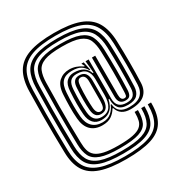

<svg xmlns="http://www.w3.org/2000/svg" viewBox="-209 -907 1143 1215"><g transform="rotate(-30 362.5 -299.5)"><path d="M361.8 161Q245.8 161 176.2 137.2Q106.8 113.5 75.5 62Q44.2 10.5 42.8 -73Q41.2 -139.5 40.5 -203.9Q39.8 -268.2 40.2 -342.9Q40.8 -417.5 42.8 -515Q44.2 -602.5 75.5 -656.5Q106.8 -710.5 176.2 -735.2Q245.8 -760 361.8 -760Q475.8 -760 545 -735.1Q614.2 -710.2 646.5 -656.1Q678.8 -602 681.8 -514Q687.5 -355.2 681.8 -211Q679.5 -157 645.9 -128Q612.2 -99 542.8 -99Q468 -99 449.5 -161H444.5Q429 -134 404.1 -117Q379.2 -100 337.2 -100Q284.8 -100 254.1 -130.2Q223.5 -160.5 218.8 -217Q215 -260.5 215.8 -308.2Q216.5 -356 218.8 -392Q222.5 -456.5 253.9 -484.2Q285.2 -512 329.5 -512Q378.2 -512 421.5 -481.2H427.5L417 -502.2V-505H432.5L445.8 -443H439.8Q426.5 -468.5 404.4 -482.2Q382.2 -496 340.5 -496Q293.5 -496 269.8 -471.5Q246 -447 242.8 -390.5Q236.5 -291.5 242.8 -219Q247 -169.2 274 -142.6Q301 -116 347.5 -116Q386.8 -116 411.2 -137.2Q435.8 -158.5 446.5 -187.5H452.5Q457.5 -115 542.8 -115Q601 -115 628.5 -140.1Q656 -165.2 657.8 -212Q663.5 -354.2 657.8 -513.2Q655 -593.8 626.5 -643.6Q598 -693.5 534.2 -716.8Q470.5 -740 361.8 -740Q251.8 -740 187.8 -717.1Q123.8 -694.2 96 -644.5Q68.2 -594.8 66.8 -514.5Q64.8 -417.2 64.2 -342.8Q63.8 -268.2 64.5 -204.1Q65.2 -140 66.8 -73.5Q68.2 2.5 96 49.9Q123.8 97.2 187.8 119.1Q251.8 141 361.8 141Q472.8 141 535.8 120.4Q598.8 99.8 624.8 54.5Q650.8 9.2 650.8 -64.5V-72H674.8V-64.5Q674.8 18 644.6 67.5Q614.5 117 545.9 139Q477.2 161 361.8 161ZM361.8 121Q257.8 121 199.1 100.8Q140.5 80.5 116.2 37.5Q92 -5.5 90.8 -74Q89.2 -140.5 88.5 -204.5Q87.8 -268.5 88.2 -342.8Q88.8 -417 90.8 -514Q92 -586.8 116.2 -632.1Q140.5 -677.5 199.1 -698.8Q257.8 -720 361.8 -720Q464.5 -720 522.9 -698.5Q581.2 -677 606.2 -631.1Q631.2 -585.2 633.8 -512.2Q639.5 -355.8 633.8 -213Q632.2 -173.5 611 -152.2Q589.8 -131 542.8 -131Q493.8 -131 475.8 -154.9Q457.8 -178.8 457.8 -212.5L457.5 -223.8H452Q447.8 -202 436.6 -180.9Q425.5 -159.8 404.4 -145.9Q383.2 -132 349 -132Q312.8 -132 291.4 -155Q270 -178 266.5 -221Q260.5 -293.2 266.8 -389Q269.5 -437.8 291.1 -458.9Q312.8 -480 345.5 -480Q427.2 -480 448.2 -417.5H454.2L446.2 -505H468.8V-219Q468.8 -147 542.8 -147Q578.5 -147 593.5 -164.4Q608.5 -181.8 609.8 -214Q615.5 -354.8 609.8 -511.5Q607.5 -577.2 586 -618.9Q564.5 -660.5 511.5 -680.2Q458.5 -700 361.8 -700Q263.8 -700 210.6 -680.6Q157.5 -661.2 136.8 -620.1Q116 -579 114.8 -513.8Q112.8 -416.8 112.2 -342.6Q111.8 -268.5 112.5 -204.8Q113.2 -141 114.8 -74.5Q116 -13.8 136.8 25Q157.5 63.8 210.6 82.4Q263.8 101 361.8 101Q460.8 101 512.8 83.8Q564.8 66.5 583.8 30Q602.8 -6.5 602.8 -64.5V-72H626.8V-64.5Q626.8 1.5 604.2 42.4Q581.8 83.2 524.2 102.1Q466.8 121 361.8 121ZM361.8 81Q269.5 81 221.8 64Q174 47 156.9 12.4Q139.8 -22.2 138.8 -75Q137.2 -141.2 136.5 -204.9Q135.8 -268.5 136.2 -342.5Q136.8 -416.5 138.8 -513.2Q139.8 -570.8 157 -607.6Q174.2 -644.5 222 -662.2Q269.8 -680 361.8 -680Q452.8 -680 500.2 -661.9Q547.8 -643.8 565.8 -606.2Q583.8 -568.8 585.8 -510.5Q591.5 -355.2 585.8 -215Q584.8 -190 576 -176.5Q567.2 -163 542.8 -163Q492.8 -163 492.8 -219V-505H516.8V-219Q516.8 -179 542.8 -179Q556 -179 558.6 -188.6Q561.2 -198.2 561.8 -216Q567.5 -355.2 561.8 -509.8Q560.2 -560.2 545.9 -593.6Q531.5 -627 489.2 -643.5Q447 -660 361.8 -660Q275.2 -660 233.1 -643.9Q191 -627.8 177.4 -595Q163.8 -562.2 162.8 -512.8Q160.8 -416 160.2 -342.4Q159.8 -268.8 160.5 -205.2Q161.2 -141.8 162.8 -75.5Q163.2 -41.8 170.2 -16.2Q177.2 9.2 197.5 26.4Q217.8 43.5 257.1 52.2Q296.5 61 361.8 61Q428 61 466.8 53Q505.5 45 524.4 29.2Q543.2 13.5 549 -10Q554.8 -33.5 554.8 -64.5V-72H578.8V-64.5Q578.8 -14.8 563.4 17.5Q548 49.8 501.5 65.4Q455 81 361.8 81ZM359.2 -148Q403.2 -148 423.5 -177.5Q443.8 -207 443.8 -261.2V-374.8Q443.8 -418 423.2 -441Q402.8 -464 357.2 -464Q325 -464 309 -446.4Q293 -428.8 290.5 -387.8Q284.8 -290.2 290.5 -223Q296.8 -148 359.2 -148ZM365.5 -166Q319.2 -166 314.5 -225Q308.8 -291.2 314.5 -386.2Q316.2 -414.5 324.8 -427.5Q333.2 -440.5 344.2 -444.2Q355.2 -448 364.2 -448Q396 -448 410 -429.6Q424 -411.2 424 -377V-251Q424 -210 410.5 -188Q397 -166 365.5 -166ZM370.8 -182Q389 -182 395.2 -197.5Q401.5 -213 401.8 -241.8L402.2 -380.8Q402.8 -432 367.8 -432Q354 -432 347.2 -421Q340.5 -410 338.5 -384.8Q335.2 -340.5 335.5 -299.2Q335.8 -258 338.2 -227.2Q342 -182 370.8 -182Z"/></g></svg>

Font: Big Shoulders Inline Display Black
Style: Regular
Weight: 900
Designer: Patric King
Foundry: XO Type Co
Version: Version 1.000